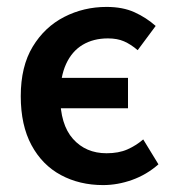

<svg xmlns="http://www.w3.org/2000/svg" viewBox="-20 -523 502 555"><path d="M278 12Q210 12 156 -17Q102 -46 71 -103.5Q40 -161 40 -245Q40 -331 74.5 -388Q109 -445 165.5 -474Q222 -503 288 -503Q335 -503 369 -487.5Q403 -472 430 -448L378 -378Q358 -395 338.5 -403.5Q319 -412 292 -412Q250 -412 219 -393.5Q188 -375 171 -338Q154 -301 154 -245Q154 -163 191 -121.5Q228 -80 288 -80Q323 -80 348 -91Q373 -102 394 -120L438 -48Q404 -18 362 -3Q320 12 278 12ZM108 -210V-298H350V-210Z"/></svg>

Font: Source Sans 3 SemiBold
Style: Regular
Weight: 600
Designer: Paul D. Hunt
Foundry: Adobe
Version: Version 3.046;hotconv 1.0.118;makeotfexe 2.5.65603